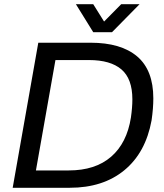

<svg xmlns="http://www.w3.org/2000/svg" viewBox="-20 -888 774 908"><path d="M640.1 -868.2 509.8 -735.8H420.9L338.9 -868.2H420.9L472.2 -786.1L553.2 -868.2ZM40 0 161.1 -686H408.2Q552.2 -686 628.7 -621.1Q705.1 -556.2 705.1 -422.9Q705.1 -375.5 696.8 -318.8Q668.9 -166 568.1 -83Q467.3 0 310.1 0ZM149.9 -82H305.2Q430.7 -82 505.4 -146.7Q580.1 -211.4 599.1 -332Q606 -379.9 606 -418Q606 -515.6 554.2 -559.8Q502.4 -604 400.9 -604H242.2Z"/></svg>

Font: Archivo
Style: Italic
Weight: 400
Italic angle: -10°
Designer: Hector Gatti
Foundry: Omnibus-Type
Version: Version 2.001